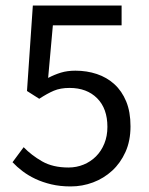

<svg xmlns="http://www.w3.org/2000/svg" viewBox="-20 -658 537 690"><path d="M234 12Q196 12 164.5 4.5Q133 -3 107.5 -15Q82 -27 61.5 -42.5Q41 -58 25 -75L65 -129Q93 -100 131.5 -78Q170 -56 226 -56Q255 -56 280.5 -66.5Q306 -77 325 -96Q344 -115 355 -142Q366 -169 366 -202Q366 -268 329 -305Q292 -342 230 -342Q197 -342 173.5 -332Q150 -322 121 -303L77 -331L98 -638H417V-567H170L153 -378Q176 -390 199 -397Q222 -404 251 -404Q292 -404 328 -392Q364 -380 391 -355.5Q418 -331 433.5 -293.5Q449 -256 449 -204Q449 -152 431 -112Q413 -72 383 -44.5Q353 -17 314.5 -2.5Q276 12 234 12Z"/></svg>

Font: Matigon Symbol
Style: Regular
Weight: 400
Designer: Paul D. Hunt
Foundry: Adobe Systems Incorporated
Version: Version 2.021;PS 2.000;hotconv 1.0.86;makeotf.lib2.5.63406